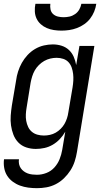

<svg xmlns="http://www.w3.org/2000/svg" viewBox="-26 -770 546 1003"><path d="M167 213Q144 213 121.5 210Q99 207 78.5 199.5Q58 192 40.5 179Q23 166 11.5 148Q0 130 -4 107.5Q-8 85 -5 62H73Q71 75 73.5 87Q76 99 82.5 108.5Q89 118 98.5 125Q108 132 119 136Q130 140 142.5 141.5Q155 143 167 143Q192 143 216.5 133.5Q241 124 258.5 104.5Q276 85 285.5 61Q295 37 299 13L315 -82Q303 -61 286.5 -43.5Q270 -26 249.5 -14Q229 -2 206.5 3Q184 8 161 8Q135 8 111 0Q87 -8 70 -25.5Q53 -43 44 -66.5Q35 -90 31.5 -115Q28 -140 30 -166.5Q32 -193 36 -219L58 -349Q61 -373 68.5 -396.5Q76 -420 88 -441.5Q100 -463 117.5 -482Q135 -501 157 -514Q179 -527 203 -532.5Q227 -538 250 -538Q274 -538 296 -531Q318 -524 334 -509Q350 -494 359 -473.5Q368 -453 372 -430L389 -530H467L376 24Q372 49 364 73.5Q356 98 342 120Q328 142 308.5 161Q289 180 265.5 192Q242 204 217 208.5Q192 213 167 213ZM204 -62Q219 -62 235 -65.5Q251 -69 265 -77Q279 -85 291 -97Q303 -109 311 -123Q319 -137 324 -152.5Q329 -168 331 -183L353 -313Q356 -331 357 -349Q358 -367 356 -384Q354 -401 348.5 -417Q343 -433 332 -445Q321 -457 304.5 -462.5Q288 -468 270 -468Q253 -468 236.5 -464Q220 -460 205 -451.5Q190 -443 177 -430Q164 -417 155.5 -402Q147 -387 142 -370.5Q137 -354 134 -338L113 -208Q110 -191 109 -173Q108 -155 111 -138.5Q114 -122 121 -107Q128 -92 140.5 -81.5Q153 -71 169.5 -66.5Q186 -62 203 -62ZM295 -610Q275 -610 255.5 -613Q236 -616 218.5 -623.5Q201 -631 187 -643.5Q173 -656 165 -673Q157 -690 156 -710Q155 -730 159 -750H237Q235 -735 238 -720.5Q241 -706 251.5 -696.5Q262 -687 276.5 -683.5Q291 -680 306 -680Q322 -680 337.5 -683.5Q353 -687 366.5 -696.5Q380 -706 388 -720Q396 -734 399 -750H477Q474 -729 466 -709.5Q458 -690 445 -673Q432 -656 414 -643.5Q396 -631 376 -623.5Q356 -616 335.5 -613Q315 -610 295 -610Z"/></svg>

Font: Iosevka Curly Oblique
Style: Regular
Weight: 400
Italic angle: -9°
Monospace: yes
Designer: Belleve Invis
Foundry: Belleve Invis
Version: Version 11.1.0; ttfautohint (v1.8.3)